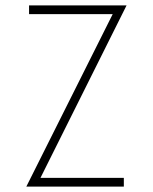

<svg xmlns="http://www.w3.org/2000/svg" viewBox="-20 -687 562 707"><path d="M77 0 395 -635H87V-667H446L129 -32H436V0Z"/></svg>

Font: Zector
Style: Regular
Weight: 400
Designer: GGBot
Version: 0.72